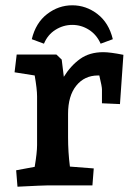

<svg xmlns="http://www.w3.org/2000/svg" viewBox="-20 -700 520 725"><path d="M41 -57 111 -70Q120 -124 120 -152V-336Q120 -363 111 -415L35 -427L43 -494H193L213 -475L221 -410Q247 -452 282.5 -477.5Q318 -503 370 -503Q396 -503 446 -493L433 -307L365 -310V-363Q365 -373 355 -415H350Q299 -415 268 -376.5Q237 -338 237 -270V-182Q237 -125 244 -71L334 -64L329 0H162Q144 0 46 5ZM253 -606Q219 -606 189.5 -587.5Q160 -569 146 -535L100 -552Q115 -614 158 -647Q201 -680 253 -680Q305 -680 348 -647Q391 -614 406 -552L360 -535Q345 -569 316 -587.5Q287 -606 253 -606Z"/></svg>

Font: Andada Pro
Style: Bold
Weight: 700
Designer: Carolina Giovagnoli
Foundry: Huerta Tipografica
Version: Version 3.005; ttfautohint (v1.8.4)